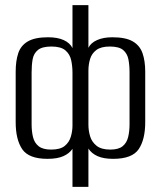

<svg xmlns="http://www.w3.org/2000/svg" viewBox="-20 -611 626 747"><path d="M262 116V-32Q250 -14 226.5 -3.5Q203 7 165 7Q92 7 66.5 -30.5Q41 -68 41 -136V-332Q41 -374 51 -404Q61 -434 88.5 -450Q116 -466 167 -466Q204 -466 228 -455Q252 -444 262 -424V-591H324V-425Q333 -444 357.5 -455Q382 -466 417 -466Q469 -466 496.5 -450Q524 -434 534.5 -404Q545 -374 545 -332V-136Q545 -68 519.5 -30.5Q494 7 420 7Q383 7 359.5 -3.5Q336 -14 324 -33V116ZM179 -29Q214 -29 231.5 -43Q249 -57 255.5 -79Q262 -101 262 -122V-328Q262 -353 257 -376.5Q252 -400 234.5 -415Q217 -430 180 -430Q144 -430 127.5 -416.5Q111 -403 107 -380.5Q103 -358 103 -329V-127Q103 -100 108.5 -77.5Q114 -55 130.5 -42Q147 -29 179 -29ZM409 -29Q441 -29 457 -42Q473 -55 478.5 -77.5Q484 -100 484 -127V-329Q484 -358 479.5 -380.5Q475 -403 459 -416.5Q443 -430 407 -430Q373 -430 355 -416.5Q337 -403 330.5 -381.5Q324 -360 324 -336V-126Q324 -103 330.5 -81Q337 -59 355.5 -44Q374 -29 409 -29Z"/></svg>

Font: Alumni Sans
Style: Regular
Weight: 400
Designer: Robert E. Leuschke
Foundry: Robert E. Leuschke
Version: Version 1.018